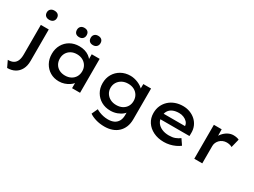

<svg xmlns="http://www.w3.org/2000/svg" viewBox="-61 -1569 3414 2581"><g transform="rotate(30 1646.5 -278.0)"><path d="M62 201 15 102Q69 102 101.5 83Q134 64 149.5 26.5Q165 -11 165 -67V-527H288V-38Q288 38 259.5 91.5Q231 145 180.5 173Q130 201 62 201ZM228 -642Q191 -642 170.5 -661Q150 -680 150 -714Q150 -745 171 -765Q192 -785 228 -785Q266 -785 286.5 -766.5Q307 -748 307 -714Q307 -682 286 -662Q265 -642 228 -642Z M752 10Q675 10 615.5 -25.5Q556 -61 521.5 -123Q487 -185 487 -265Q487 -344 522 -406Q557 -468 618.5 -503Q680 -538 759 -538Q806 -538 845.5 -526Q885 -514 914.5 -492.5Q944 -471 962 -445.5Q980 -420 984 -392L955 -395V-527H1078V0H954V-134L981 -133Q976 -108 956.5 -82.5Q937 -57 905.5 -36.5Q874 -16 835 -3Q796 10 752 10ZM785 -99Q836 -99 875.5 -120Q915 -141 937 -178.5Q959 -216 959 -265Q959 -312 937 -349Q915 -386 875.5 -407.5Q836 -429 785 -429Q733 -429 694 -407.5Q655 -386 633.5 -349Q612 -312 612 -265Q612 -216 633.5 -178.5Q655 -141 694 -120Q733 -99 785 -99ZM907 -641Q871 -641 851.5 -660Q832 -679 832 -714Q832 -746 852 -766Q872 -786 907 -786Q943 -786 963 -767Q983 -748 983 -714Q983 -682 962.5 -661.5Q942 -641 907 -641ZM693 -641Q657 -641 637.5 -660Q618 -679 618 -714Q618 -746 638 -766Q658 -786 693 -786Q729 -786 748.5 -767Q768 -748 768 -714Q768 -682 748 -661.5Q728 -641 693 -641Z M1587 230Q1514 230 1452 211.5Q1390 193 1352 165L1395 72Q1416 85 1444.5 96.5Q1473 108 1507.5 115.5Q1542 123 1580 123Q1634 123 1672.5 104.5Q1711 86 1732 48.5Q1753 11 1753 -43V-124L1771 -117Q1764 -87 1731.5 -59Q1699 -31 1651 -13Q1603 5 1549 5Q1469 5 1407.5 -30Q1346 -65 1310.5 -125.5Q1275 -186 1275 -265Q1275 -344 1311 -405.5Q1347 -467 1410 -502.5Q1473 -538 1554 -538Q1581 -538 1611.5 -531.5Q1642 -525 1670.5 -513Q1699 -501 1723 -485Q1747 -469 1762 -450.5Q1777 -432 1780 -413L1754 -405L1756 -527H1876V-52Q1876 18 1854.5 70Q1833 122 1794 158Q1755 194 1702 212Q1649 230 1587 230ZM1580 -100Q1633 -100 1673 -121Q1713 -142 1735 -179Q1757 -216 1757 -264Q1757 -313 1734.5 -350.5Q1712 -388 1672.5 -409Q1633 -430 1580 -430Q1527 -430 1486.5 -408.5Q1446 -387 1422.5 -349.5Q1399 -312 1399 -264Q1399 -217 1422.5 -179.5Q1446 -142 1486.5 -121Q1527 -100 1580 -100Z M2381 10Q2289 10 2218 -25Q2147 -60 2107.5 -120.5Q2068 -181 2068 -259Q2068 -323 2091 -374Q2114 -425 2154.5 -462Q2195 -499 2250 -519Q2305 -539 2369 -539Q2427 -539 2477.5 -519.5Q2528 -500 2565.5 -465.5Q2603 -431 2623.5 -383.5Q2644 -336 2643 -279L2642 -232H2159L2136 -318H2539L2523 -303V-325Q2519 -356 2497 -379.5Q2475 -403 2441.5 -417Q2408 -431 2369 -431Q2314 -431 2273 -413.5Q2232 -396 2209.5 -360Q2187 -324 2187 -268Q2187 -217 2213.5 -179.5Q2240 -142 2287.5 -121Q2335 -100 2398 -100Q2452 -100 2491 -114.5Q2530 -129 2563 -154L2621 -69Q2592 -46 2553 -28Q2514 -10 2470 0Q2426 10 2381 10Z M2851 0V-527H2972L2975 -349L2950 -373Q2963 -419 2994.5 -456.5Q3026 -494 3067 -516Q3108 -538 3152 -538Q3177 -538 3201 -533Q3225 -528 3239 -520L3206 -387Q3190 -397 3167.5 -402.5Q3145 -408 3122 -408Q3090 -408 3063 -396.5Q3036 -385 3016.5 -365.5Q2997 -346 2986 -321.5Q2975 -297 2975 -269V0Z"/></g></svg>

Font: Lexend Exa Medium
Style: Regular
Weight: 500
Designer: Bonnie Shaver-Troup, Thomas Jockin
Foundry: Lexend
Version: Version 1.007